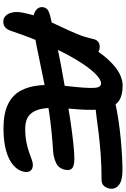

<svg xmlns="http://www.w3.org/2000/svg" viewBox="179 -930 759 1157"><g transform="rotate(90 558.5 -351.5)"><path d="M108 8Q90 8 75.5 -6Q61 -20 55 -46.5Q49 -73 57 -112Q68 -170 90 -224.5Q112 -279 137.5 -331.5Q163 -384 184 -434.5Q205 -485 215 -534Q219 -552 230.5 -562.5Q242 -573 262 -573Q280 -573 294 -563Q308 -553 324 -531L260 -518Q320 -613 379 -662Q438 -711 497 -711Q552 -711 584 -691Q616 -671 629 -630Q642 -589 642 -524.5Q642 -460 633 -369Q626 -291 633.5 -236.5Q641 -182 669.5 -153Q698 -124 756 -124Q802 -124 836.5 -131Q871 -138 896.5 -147Q922 -156 941 -163Q960 -170 973 -170Q999 -170 1009.5 -155Q1020 -140 1015 -116Q1008 -81 976.5 -53Q945 -25 889 -9Q833 7 754 7Q664 7 608.5 -20Q553 -47 526.5 -96.5Q500 -146 494 -213.5Q488 -281 497 -362Q505 -431 508 -474Q511 -517 509.5 -540Q508 -563 501 -572Q494 -581 482 -581Q458 -581 421.5 -543.5Q385 -506 342 -435Q299 -364 254 -265Q209 -166 168 -44Q160 -17 145.5 -4Q131 9 108 8ZM100 -172Q76 -172 57.5 -179.5Q39 -187 29.5 -201.5Q20 -216 24 -235Q27 -250 39.5 -259.5Q52 -269 91 -278Q152 -293 227 -309.5Q302 -326 384 -341.5Q466 -357 548.5 -371Q631 -385 705.5 -396Q780 -407 840 -413.5Q900 -420 937 -420Q980 -420 994.5 -406.5Q1009 -393 1003 -364Q995 -326 963 -310.5Q931 -295 890 -292Q778 -285 676.5 -271Q575 -257 486.5 -239.5Q398 -222 325 -206.5Q252 -191 195 -181Q138 -171 100 -172ZM620 -548Q572 -548 551 -568.5Q530 -589 535 -618Q538 -634 547.5 -645.5Q557 -657 584 -663Q639 -676 698.5 -685Q758 -694 815.5 -699.5Q873 -705 922.5 -707.5Q972 -710 1008 -710Q1069 -710 1096 -687.5Q1123 -665 1116 -631Q1112 -611 1099.5 -597.5Q1087 -584 1062 -584Q977 -584 906 -578.5Q835 -573 779 -566Q723 -559 683 -553.5Q643 -548 620 -548Z"/></g></svg>

Font: Shantell Sans Light SemiBold
Style: Italic
Weight: 600
Italic angle: -11°
Version: Version 1.011;[c5ecc13dd]